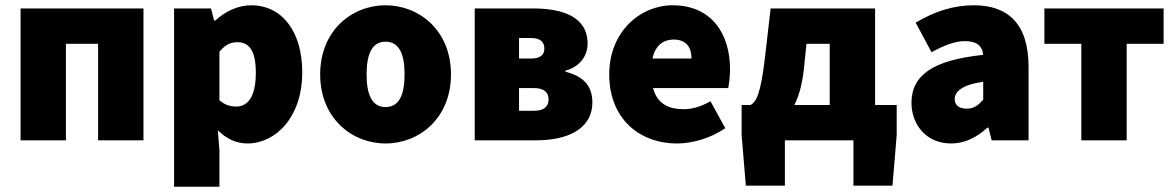

<svg xmlns="http://www.w3.org/2000/svg" viewBox="-20 -532 4458 728"><path d="M58 0H230V-366H352V0H524V-500H58Z M640 176H812V38L806 -38C838 -6 876 12 918 12C1024 12 1126 -86 1126 -258C1126 -412 1050 -512 932 -512C882 -512 833 -488 796 -454H792L780 -500H640ZM876 -128C854 -128 832 -134 812 -152V-336C834 -362 854 -372 880 -372C926 -372 950 -338 950 -256C950 -160 916 -128 876 -128Z M1442 12C1570 12 1690 -84 1690 -250C1690 -416 1570 -512 1442 -512C1314 -512 1194 -416 1194 -250C1194 -84 1314 12 1442 12ZM1442 -126C1390 -126 1370 -174 1370 -250C1370 -326 1390 -374 1442 -374C1494 -374 1514 -326 1514 -250C1514 -174 1494 -126 1442 -126Z M1780 0H2014C2127 0 2226 -40 2226 -144C2226 -210 2188 -244 2124 -260V-264C2186 -281 2208 -328 2208 -366C2208 -469 2113 -500 2000 -500H1780ZM1948 -310V-388H1992C2030 -388 2044 -372 2044 -348C2044 -324 2029 -310 1993 -310ZM1948 -112V-198H2006C2046 -198 2060 -178 2060 -156C2060 -132 2047 -112 2006 -112Z M2548 12C2604 12 2676 -8 2730 -46L2674 -148C2638 -128 2606 -118 2572 -118C2516 -118 2472 -138 2456 -198H2741C2744 -210 2748 -240 2748 -270C2748 -404 2678 -512 2530 -512C2408 -512 2290 -412 2290 -250C2290 -84 2402 12 2548 12ZM2454 -310C2464 -360 2496 -382 2534 -382C2586 -382 2602 -348 2602 -310Z M2956 0H3216V172H3364L3380 -20V-134H3298V-500H2902L2880 -310C2864 -176 2848 -146 2826 -134H2792V-20L2808 172H2956ZM3028 -270 3038 -366H3126V-134H2992C3010 -169 3022 -215 3028 -270Z M3586 12C3640 12 3684 -12 3724 -48H3728L3740 0H3880V-278C3880 -442 3802 -512 3672 -512C3594 -512 3522 -488 3452 -446L3512 -334C3564 -362 3602 -376 3638 -376C3682 -376 3704 -360 3708 -324C3516 -304 3436 -246 3436 -142C3436 -60 3492 12 3586 12ZM3646 -120C3616 -120 3600 -133 3600 -156C3600 -184 3626 -210 3708 -222V-154C3690 -134 3674 -120 3646 -120Z M4080 0H4252V-366H4392V-500H3940V-366H4080Z"/></svg>

Font: Giro Sans Black
Style: Regular
Weight: 900
Designer: Paul D. Hunt
Foundry: Adobe Systems Incorporated
Version: Version 1.000;PS 1.0;hotconv 1.0.88;makeotf.lib2.5.647800